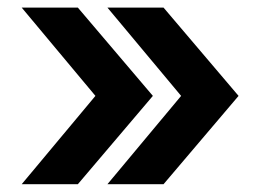

<svg xmlns="http://www.w3.org/2000/svg" viewBox="-20 -551 687 501"><path d="M36.6 -70.3 229 -300.8 36.6 -531.2H183.1L378.9 -300.8L183.1 -70.3ZM260.3 -70.3 452.6 -300.8 260.3 -531.2H406.7L602.5 -300.8L406.7 -70.3Z"/></svg>

Font: Inter
Style: 650
Weight: 650
Designer: Rasmus Andersson
Foundry: rsms
Version: Version 4.001;git-66647c0bb